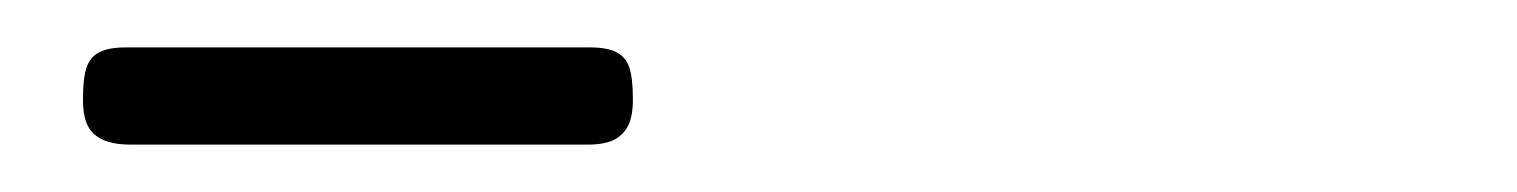

<svg xmlns="http://www.w3.org/2000/svg" viewBox="-20 -640 640 81"><path d="M35 -579Q28 -579 23.5 -581Q19 -583 17 -587Q15 -591 15 -598Q15 -607 16.5 -611.5Q18 -616 22 -618Q26 -620 33 -620H229Q236 -620 240 -618Q244 -616 245.5 -611.5Q247 -607 247 -598Q247 -591 245 -587Q243 -583 239 -581Q235 -579 228 -579Z"/></svg>

Font: Fredoka Expanded Light
Style: Regular
Weight: 300
Width: 7
Designer: Ben Nathan
Foundry: Milena B. Brandão, Ben Nathan
Version: Version 2.001